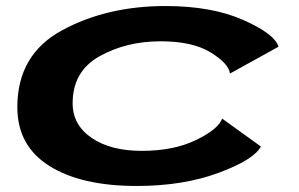

<svg xmlns="http://www.w3.org/2000/svg" viewBox="-20 -610 992 637"><path d="M433.5 7Q249 7 143.2 -59.8Q37.5 -126.5 37.5 -254.5Q37.5 -429 186 -509.5Q334.5 -590 529 -590Q683 -590 787.5 -543.5Q892 -497 904 -455L743 -366Q739 -399 679 -436Q619 -473 512.5 -473Q399 -473 310 -423.2Q221 -373.5 221 -267.5Q221 -195.5 284 -152.5Q347 -109.5 450 -109.5Q556.5 -109.5 630.5 -145.5Q704.5 -181.5 717 -216.5L845.5 -124Q822.5 -80 705 -36.5Q587.5 7 433.5 7Z"/></svg>

Font: Anybody UltraExpanded SemiBold
Style: Italic
Weight: 600
Width: 9
Italic angle: -10°
Designer: Tyler Finck
Foundry: Etcetera Type Company
Version: Version 1.010; ttfautohint (v1.8.3) -l 8 -r 50 -G 200 -x 14 